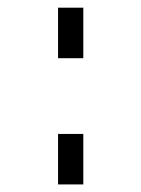

<svg xmlns="http://www.w3.org/2000/svg" viewBox="-20 -687 373 507"><path d="M133.3 -333.3H200V-200H133.3ZM133.3 -666.7H200V-533.3H133.3Z"/></svg>

Font: Galmuri14 Regular
Style: Regular
Weight: 400
Designer: Lee Minseo (quiple)
Version: Version 2.399;hotconv 1.1.1;makeotfexe 2.6.0 DEVELOPMENT